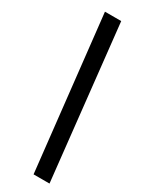

<svg xmlns="http://www.w3.org/2000/svg" viewBox="-244 -781 799 1033"><g transform="rotate(30 155.5 -265.0)"><path d="M173 -740 276 210H177L72 -740Z"/></g></svg>

Font: Georama ExtraCondensed
Style: Bold Italic
Weight: 700
Width: 2
Italic angle: -9°
Designer: Jean-Baptiste Levee
Foundry: Production Type
Version: Version 1.000